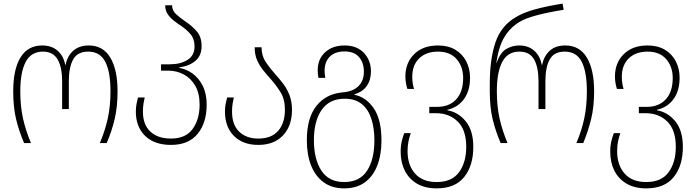

<svg xmlns="http://www.w3.org/2000/svg" viewBox="-20 -790 3838 1060"><path d="M113 0Q84 -68 68.5 -133.5Q53 -199 53 -286Q53 -408 93.5 -473.5Q134 -539 213 -539Q265 -539 298 -510Q331 -481 340 -432H342Q352 -481 384.5 -510Q417 -539 470 -539Q549 -539 589 -472Q629 -405 629 -286Q629 -201 613.5 -134.5Q598 -68 569 0H531Q560 -68 575 -136Q590 -204 590 -286Q590 -393 561 -449Q532 -505 467 -505Q408 -505 384 -462Q360 -419 360 -341V-188H323V-341Q323 -419 298 -462Q273 -505 217 -505Q152 -505 122 -448.5Q92 -392 92 -286Q92 -203 107 -136Q122 -69 151 0Z M924 10Q832 10 781 -40Q730 -90 730 -174Q730 -198 734 -218Q738 -238 742 -252H779Q776 -239 772.5 -219.5Q769 -200 769 -174Q769 -102 810 -63.5Q851 -25 924 -25Q1005 -25 1043.5 -78Q1082 -131 1082 -213Q1082 -274 1058.5 -315.5Q1035 -357 995.5 -378.5Q956 -400 908 -400H869V-435H917Q977 -435 1015.5 -459.5Q1054 -484 1054 -533Q1054 -575 1032.5 -600.5Q1011 -626 983 -645Q960 -660 939.5 -676Q919 -692 905.5 -712.5Q892 -733 892 -761H930Q930 -731 954.5 -709.5Q979 -688 1010 -667Q1041 -646 1067 -616Q1093 -586 1093 -535Q1093 -484 1060 -455Q1027 -426 970 -418V-415Q1008 -409 1042.5 -384.5Q1077 -360 1099 -316.5Q1121 -273 1121 -212Q1121 -112 1071 -51Q1021 10 924 10Z M1406 10Q1321 10 1271.5 -39.5Q1222 -89 1222 -174Q1222 -198 1226 -218Q1230 -238 1234 -252H1271Q1268 -239 1264.5 -219.5Q1261 -200 1261 -174Q1261 -101 1300.5 -63Q1340 -25 1406 -25Q1479 -25 1516 -68Q1553 -111 1553 -184Q1553 -242 1529 -280.5Q1505 -319 1476 -352Q1454 -376 1433.5 -401.5Q1413 -427 1399.5 -457.5Q1386 -488 1386 -529H1424Q1424 -482 1447.5 -447Q1471 -412 1500 -380Q1523 -355 1544 -327Q1565 -299 1578.5 -264Q1592 -229 1592 -183Q1592 -95 1542.5 -42.5Q1493 10 1406 10Z M1880 250Q1813 250 1767 216.5Q1721 183 1697.5 123.5Q1674 64 1674 -16Q1674 -139 1727 -205.5Q1780 -272 1871 -280Q1927 -284 1958 -313.5Q1989 -343 1989 -395Q1989 -443 1962.5 -474.5Q1936 -506 1882 -506Q1830 -506 1801 -477.5Q1772 -449 1772 -399Q1772 -389 1773 -379.5Q1774 -370 1776 -360H1738Q1734 -380 1734 -402Q1734 -464 1775 -501.5Q1816 -539 1882 -539Q1951 -539 1989.5 -497.5Q2028 -456 2028 -396Q2028 -348 2004.5 -315Q1981 -282 1936 -269V-267Q2001 -254 2043.5 -192Q2086 -130 2086 -15Q2086 64 2063 123.5Q2040 183 1994.5 216.5Q1949 250 1880 250ZM1880 215Q1966 215 2006.5 152.5Q2047 90 2047 -15Q2047 -81 2030.5 -133Q2014 -185 1978 -215Q1942 -245 1883 -245Q1799 -245 1756 -183.5Q1713 -122 1713 -16Q1713 88 1754 151.5Q1795 215 1880 215Z M2391 250Q2326 250 2281.5 223.5Q2237 197 2214.5 151.5Q2192 106 2192 48Q2192 14 2198.5 -12Q2205 -38 2212 -55H2248Q2241 -37 2235.5 -11.5Q2230 14 2230 47Q2231 124 2272.5 169.5Q2314 215 2391 215Q2475 215 2514.5 160.5Q2554 106 2554 21Q2554 -73 2507 -119Q2460 -165 2388 -165H2350V-200H2393Q2461 -200 2499 -242Q2537 -284 2537 -359Q2537 -422 2501 -463.5Q2465 -505 2398 -505Q2333 -505 2294.5 -468Q2256 -431 2256 -366Q2256 -345 2259 -327.5Q2262 -310 2266 -299H2229Q2225 -311 2221.5 -329.5Q2218 -348 2218 -367Q2218 -443 2266.5 -491Q2315 -539 2398 -539Q2454 -539 2493.5 -515.5Q2533 -492 2554 -451.5Q2575 -411 2575 -361Q2575 -289 2541.5 -243Q2508 -197 2450 -184V-181Q2510 -171 2551.5 -120Q2593 -69 2593 21Q2593 125 2542.5 187.5Q2492 250 2391 250Z M2744 0Q2715 -68 2699.5 -133.5Q2684 -199 2684 -287V-326Q2684 -464 2715.5 -556.5Q2747 -649 2829 -696Q2868 -720 2932.5 -738Q2997 -756 3086 -770L3092 -736Q3005 -722 2943 -705.5Q2881 -689 2848 -669Q2798 -639 2766 -587.5Q2734 -536 2720 -444H2722Q2743 -502 2776.5 -520.5Q2810 -539 2846 -539Q2897 -539 2929.5 -510Q2962 -481 2971 -432H2973Q2983 -481 3015 -510Q3047 -539 3101 -539Q3180 -539 3220 -472Q3260 -405 3260 -286Q3260 -201 3244 -134.5Q3228 -68 3200 0H3162Q3191 -68 3205.5 -136Q3220 -204 3220 -286Q3220 -393 3191.5 -449Q3163 -505 3098 -505Q3039 -505 3015 -462Q2991 -419 2991 -341V-188H2953V-341Q2953 -419 2928.5 -462Q2904 -505 2847 -505Q2783 -505 2753 -448.5Q2723 -392 2723 -286Q2723 -203 2738 -136Q2753 -69 2782 0Z M3548 250Q3483 250 3438.5 223.5Q3394 197 3371.5 151.5Q3349 106 3349 48Q3349 14 3355.5 -12Q3362 -38 3369 -55H3405Q3398 -37 3392.5 -11.5Q3387 14 3387 47Q3388 124 3429.5 169.5Q3471 215 3548 215Q3632 215 3671.5 160.5Q3711 106 3711 21Q3711 -73 3664 -119Q3617 -165 3545 -165H3507V-200H3550Q3618 -200 3656 -242Q3694 -284 3694 -359Q3694 -422 3658 -463.5Q3622 -505 3555 -505Q3490 -505 3451.5 -468Q3413 -431 3413 -366Q3413 -345 3416 -327.5Q3419 -310 3423 -299H3386Q3382 -311 3378.5 -329.5Q3375 -348 3375 -367Q3375 -443 3423.5 -491Q3472 -539 3555 -539Q3611 -539 3650.5 -515.5Q3690 -492 3711 -451.5Q3732 -411 3732 -361Q3732 -289 3698.5 -243Q3665 -197 3607 -184V-181Q3667 -171 3708.5 -120Q3750 -69 3750 21Q3750 125 3699.5 187.5Q3649 250 3548 250Z"/></svg>

Font: Noto Sans Georgian SemiCondensed ExtraLight
Style: Regular
Weight: 200
Width: 4
Designer: Monotype Design Team, Akaki Razmadze
Foundry: Google LLC
Version: Version 2.005; ttfautohint (v1.8.4.7-5d5b)